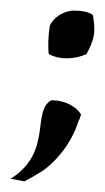

<svg xmlns="http://www.w3.org/2000/svg" viewBox="-39 -274 198 362"><path d="M-19 63 7 68C18 62 29 56 40 49C68 30 97 -6 109 -46C112 -50 112 -54 114 -58C105 -73 84 -85 58 -85C20 -65 61 13 -19 63ZM55 -226C52 -207 51 -188 53 -172C62 -167 74 -164 87 -164C100 -164 113 -167 124 -172C130 -183 136 -195 138 -208C140 -222 138 -235 136 -246C127 -252 114 -254 101 -254C81 -254 62 -241 55 -226Z"/></svg>

Font: Rabbid Highway Sign II Hop
Style: Obl
Weight: 400
Foundry: Cannot Into Space Fonts
Version: Version 0.277